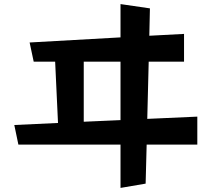

<svg xmlns="http://www.w3.org/2000/svg" viewBox="-20 -845 1040 940"><path d="M698 -137 693 54 570 75V-137H70L50 -233L264 -243L250 -543H145L125 -637L570 -662V-825L714 -804L711 -670L881 -679V-543H708L701 -263L946 -274V-137ZM570 -543H390V-249L570 -257Z"/></svg>

Font: RocknRoll One
Style: Regular
Weight: 400
Designer: Fontworks Inc.
Foundry: Fontworks Inc.
Version: Version 1.100